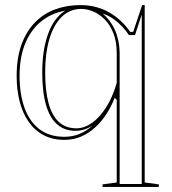

<svg xmlns="http://www.w3.org/2000/svg" viewBox="-20 -535 677 755"><path d="M383.3 200V190L439 182.6V-142.3L431 -150.3Q418.2 -117.3 399.2 -87.7Q380.3 -58.2 355.5 -35.1Q330.7 -12 300.2 1.5Q269.7 15 233 15Q186.4 15 151.1 -3.8Q115.8 -22.6 92.2 -56.8Q68.5 -91 57 -136.7Q45.5 -182.3 45.5 -235.9Q45.5 -308.1 64.8 -360.5Q84.1 -412.9 118.2 -447.5Q152.3 -482 197.8 -498.5Q243.3 -515 296.2 -515Q329.9 -515 358.9 -507Q387.9 -499 412.1 -484.7Q436.2 -470.4 456.4 -451.3Q476.5 -432.2 491.9 -409.6H503.7L539 -515H549V182.6L604.6 190V200ZM233 2.9Q264.2 2.9 291.6 -7.9Q318.9 -18.8 344 -41.3Q328 -30.7 310.8 -25.7Q293.7 -20.6 276.4 -20.6Q234.2 -20.6 205.1 -45.6Q176 -70.5 161.1 -121.7Q146.1 -173 146.1 -251.1Q146.1 -337 168.7 -400.5Q191.2 -464 236.4 -493Q185.2 -484.5 144.4 -452.8Q103.7 -421.2 80.4 -367Q57 -312.8 57 -235.9Q57 -165.3 76.3 -111.3Q95.6 -57.4 134.8 -27.2Q174 2.9 233 2.9ZM280.3 -30.4Q311 -30.4 341.2 -51.4Q371.4 -72.5 397 -112.4Q422.6 -152.4 439 -208.7V-324.9Q439 -371.6 425.8 -404.7Q412.6 -437.9 391.3 -459Q370.1 -480.2 346 -490.1Q321.8 -500 300.5 -500Q254.4 -500 222.6 -468.6Q190.7 -437.3 174.2 -381.3Q157.6 -325.4 157.6 -251.1Q157.6 -179 170.9 -129.6Q184.1 -80.3 211.6 -55.3Q239 -30.4 280.3 -30.4ZM450.5 188.5H537.4V-477.9L510.9 -397.2H486.6Q475.8 -413.9 461.2 -429.7Q446.6 -445.4 427.8 -459.3Q409 -473.1 383.9 -481.6Q413.5 -457.1 431.2 -418.8Q448.8 -380.5 450.5 -330.5Z"/></svg>

Font: Kalnia Glaze Thin
Style: Regular
Weight: 100
Version: Version 1.110